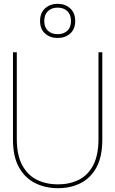

<svg xmlns="http://www.w3.org/2000/svg" viewBox="-20 -974 603 1006"><path d="M284 12Q218 12 164.5 -14.5Q111 -41 79.5 -97Q48 -153 48 -243V-700H68V-246Q68 -161 96.5 -108.5Q125 -56 173.5 -32Q222 -8 283 -8Q345 -8 393 -32Q441 -56 468.5 -108.5Q496 -161 496 -246V-700H516V-243Q516 -153 485.5 -97Q455 -41 402.5 -14.5Q350 12 284 12ZM282 -775Q243 -775 216.5 -798Q190 -821 190 -864Q190 -907 216.5 -930.5Q243 -954 282 -954Q321 -954 347.5 -930.5Q374 -907 374 -864Q374 -821 347.5 -798Q321 -775 282 -775ZM282 -795Q314 -795 333 -813Q352 -831 352 -864Q352 -897 333 -915.5Q314 -934 282 -934Q250 -934 231 -915.5Q212 -897 212 -864Q212 -831 231 -813Q250 -795 282 -795Z"/></svg>

Font: DM Sans 36pt Thin
Style: Regular
Weight: 250
Designer: Colophon Foundry, Jonny Pinhorn
Foundry: Colophon Foundry
Version: Version 4.004;gftools[0.9.30]